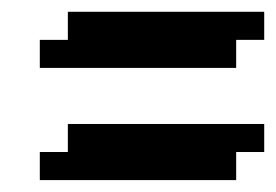

<svg xmlns="http://www.w3.org/2000/svg" viewBox="-20 -401 469 326"><path d="M95.2 -381H142.9V-333.3H95.2ZM142.9 -381H190.5V-333.3H142.9ZM190.5 -381H238.1V-333.3H190.5ZM238.1 -381H285.7V-333.3H238.1ZM285.7 -381H333.3V-333.3H285.7ZM47.6 -333.3H95.2V-285.7H47.6ZM95.2 -333.3H142.9V-285.7H95.2ZM142.9 -333.3H190.5V-285.7H142.9ZM190.5 -333.3H238.1V-285.7H190.5ZM238.1 -333.3H285.7V-285.7H238.1ZM381 -381H428.6V-333.3H381ZM333.3 -381H381V-333.3H333.3ZM285.7 -333.3H333.3V-285.7H285.7ZM333.3 -333.3H381V-285.7H333.3ZM95.2 -190.5H142.9V-142.9H95.2ZM142.9 -190.5H190.5V-142.9H142.9ZM190.5 -190.5H238.1V-142.9H190.5ZM238.1 -190.5H285.7V-142.9H238.1ZM285.7 -190.5H333.3V-142.9H285.7ZM47.6 -142.9H95.2V-95.2H47.6ZM95.2 -142.9H142.9V-95.2H95.2ZM142.9 -142.9H190.5V-95.2H142.9ZM190.5 -142.9H238.1V-95.2H190.5ZM238.1 -142.9H285.7V-95.2H238.1ZM381 -190.5H428.6V-142.9H381ZM333.3 -190.5H381V-142.9H333.3ZM285.7 -142.9H333.3V-95.2H285.7ZM333.3 -142.9H381V-95.2H333.3Z"/></svg>

Font: Jacquard 12
Style: Regular
Weight: 400
Designer: Sarah Cadigan-Fried
Version: Version 1.000; ttfautohint (v1.8.4.7-5d5b)